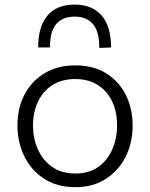

<svg xmlns="http://www.w3.org/2000/svg" viewBox="-20 -784 637 815"><path d="M300.5 10.5Q221 10.5 166 -26Q111 -62.5 82.5 -122.2Q54 -182 54 -251Q54 -325 84.2 -382.8Q114.5 -440.5 169.8 -473.5Q225 -506.5 299.5 -506.5Q376 -506.5 430.5 -472.8Q485 -439 514 -381.2Q543 -323.5 543 -251Q543 -177.5 513.2 -118.5Q483.5 -59.5 429 -24.5Q374.5 10.5 300.5 10.5ZM300 -47.5Q359.5 -47.5 398.8 -76.5Q438 -105.5 457.5 -152Q477 -198.5 477 -251Q477 -340 429.2 -394.2Q381.5 -448.5 300 -448.5Q241.5 -448.5 201.2 -422Q161 -395.5 140.5 -350.8Q120 -306 120 -251Q120 -198.5 140 -152Q160 -105.5 200 -76.5Q240 -47.5 300 -47.5ZM401.5 -580.5Q401.5 -651 374.2 -682.2Q347 -713.5 297 -713.5Q246.5 -713.5 219.2 -682.5Q192 -651.5 192 -582.5H142Q142 -671.5 181.5 -718Q221 -764.5 297 -764.5Q371.5 -764.5 411.5 -718Q451.5 -671.5 451.5 -582.5Z"/></svg>

Font: Heraclito Light
Style: Regular
Weight: 300
Designer: Kostas Bartsokas (font) & Cristiano Sobral (main changes)
Foundry: Kostas Bartsokas (font) & Cristiano Sobral (main changes)
Version: Version 1.00;July 8, 2020;FontCreator 13.0.0.2655 64-bit